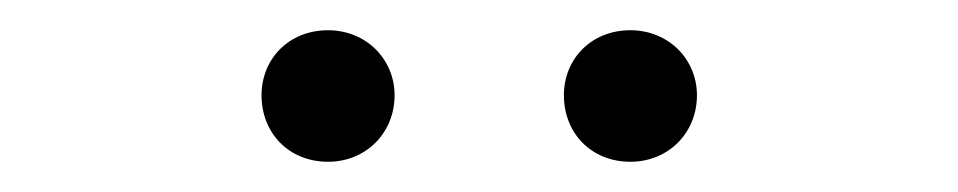

<svg xmlns="http://www.w3.org/2000/svg" viewBox="-20 -767 634 127"><path d="M197 -660C222 -660 241 -679 241 -704C241 -728 222 -747 197 -747C171 -747 153 -728 153 -704C153 -679 171 -660 197 -660ZM397 -660C422 -660 441 -679 441 -704C441 -728 422 -747 397 -747C371 -747 353 -728 353 -704C353 -679 371 -660 397 -660Z"/></svg>

Font: GenYoGothic2 TW L
Style: Regular
Weight: 300
Version: Version 2.100;PS 2.1;hotconv 16.6.51;makeotf.lib2.5.65220 DE